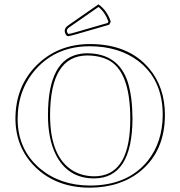

<svg xmlns="http://www.w3.org/2000/svg" viewBox="-20 -863 839 893"><path d="M747.1 -329.1Q747.1 -163.1 636.2 -69.3Q542 9.3 397.9 9.8Q241.2 9.8 142.6 -87.4Q52.7 -177.2 51.8 -310.1Q51.8 -461.4 151.4 -560.5Q249.5 -657.2 397 -658.2Q577.6 -658.2 673.3 -544.9Q746.6 -458 747.1 -329.1ZM383.8 -605Q213.4 -602.5 212.9 -327.1Q212.9 -130.9 321.8 -67.4Q364.3 -43.5 418 -43Q577.6 -43 585.4 -282.7Q585.9 -296.4 585.9 -310.1Q585.9 -522 492.2 -579.1Q448.7 -605 383.8 -605ZM438 -842.8Q478 -814.5 495.1 -762.2L487.8 -748L335.9 -704.1Q304.7 -695.3 296.9 -694.8Q286.6 -694.8 281.7 -713.9Q280.8 -717.8 280.8 -720.2Q282.2 -734.4 295.9 -744.1ZM736.8 -329.1Q736.8 -492.7 622.1 -580.1Q532.2 -647.5 397 -647.9Q244.1 -647.9 148.4 -543Q62.5 -447.8 62 -310.1Q62 -167.5 166 -79.1Q260.3 -0.5 397.9 0Q573.7 0 667 -114.7Q736.3 -201.7 736.8 -329.1ZM383.8 -615.2Q531.2 -615.2 574.7 -480Q595.7 -413.1 596.2 -310.1Q594.7 -34.2 418 -33.2Q293.5 -33.2 237.8 -147.5Q203.1 -220.2 203.1 -327.1Q203.1 -590.3 355.5 -612.8Q369.6 -615.2 383.8 -615.2ZM438 -830.6 301.8 -735.8Q291 -728.5 291 -720.2Q291.5 -711.4 297.9 -705.1Q305.7 -705.6 333 -713.4L481 -756.3L484.4 -762.7Q468.8 -805.7 438 -830.6Z"/></svg>

Font: Linux Biolinum Outline O
Style: Bold
Weight: 700
Designer: Philipp H. Poll
Foundry: Philipp H. Poll
Version: Version 0.9.2